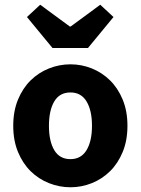

<svg xmlns="http://www.w3.org/2000/svg" viewBox="-20 -780 595 812"><path d="M278 12Q231 12 187 -5.5Q143 -23 109.5 -56Q76 -89 56 -137.5Q36 -186 36 -248Q36 -310 56 -358.5Q76 -407 109.5 -440Q143 -473 187 -490.5Q231 -508 278 -508Q325 -508 368.5 -490.5Q412 -473 445.5 -440Q479 -407 499 -358.5Q519 -310 519 -248Q519 -186 499 -137.5Q479 -89 445.5 -56Q412 -23 368.5 -5.5Q325 12 278 12ZM278 -107Q323 -107 346 -145Q369 -183 369 -248Q369 -313 346 -351Q323 -389 278 -389Q232 -389 209.5 -351Q187 -313 187 -248Q187 -183 209.5 -145Q232 -107 278 -107ZM202 -577 94 -708 150 -760 275 -668H279L404 -760L460 -708L352 -577Z"/></svg>

Font: TT Toshiba Sans
Style: Bold
Weight: 700
Designer: Paul D. Hunt
Foundry: Toshiba Corporation
Version: Version 2.020;PS 2.000;hotconv 1.0.86;makeotf.lib2.5.63406